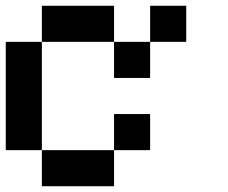

<svg xmlns="http://www.w3.org/2000/svg" viewBox="-20 -645 790 665"><path d="M125 -500V-625H375V-500ZM500 -500V-625H625V-500ZM125 -125H0V-500H125ZM375 -375V-500H500V-375ZM500 -125H375V-250H500ZM375 -125V0H125V-125Z"/></svg>

Font: Tiny5
Style: Regular
Weight: 400
Designer: Stefan Schmidt
Foundry: Made with Bits'n'Picas by Kreative Software
Version: Version 1.002; ttfautohint (v1.8.4.7-5d5b)